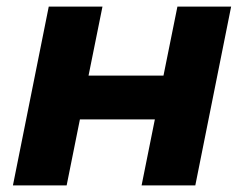

<svg xmlns="http://www.w3.org/2000/svg" viewBox="-20 -559 736 579"><path d="M127 -539H289L247 -331H473L515 -539H677L569 0H407L447 -199H221L181 0H19Z"/></svg>

Font: Argentum Sans SemiBold
Style: Italic
Weight: 600
Italic angle: -11°
Designer: Julieta Ulanovsky (font), Cristiano Sobral (main changes and remaster)
Foundry: Julieta Ulanovsky (font), Cristiano Sobral (main changes and remaster)
Version: Version 2.007;June 15, 2022;FontCreator 14.0.0.2814 64-bit; 